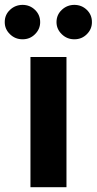

<svg xmlns="http://www.w3.org/2000/svg" viewBox="-67 -785 405 805"><path d="M60.7 0V-545.9H211.7V0ZM27.7 -620.3Q-3.2 -620.1 -25.2 -641.6Q-47.3 -663 -47.1 -692.2Q-47.3 -722.8 -25.2 -743.6Q-3.2 -764.4 27.7 -764.6Q58.3 -764.4 79.8 -743.6Q101.4 -722.8 101.4 -692.2Q101.4 -663 79.8 -641.6Q58.3 -620.1 27.7 -620.3ZM244.7 -620.3Q214.1 -620.1 192 -641.6Q169.9 -663 169.9 -692.2Q169.9 -722.8 192 -743.6Q214.1 -764.4 244.7 -764.6Q275.6 -764.4 297.1 -743.6Q318.6 -722.8 318.4 -692.2Q318.6 -663 297.1 -641.6Q275.6 -620.1 244.7 -620.3Z"/></svg>

Font: Inter V
Style: 
Weight: 400
Designer: Rasmus Andersson
Foundry: rsms
Version: Version 4.000;git-a3f224843